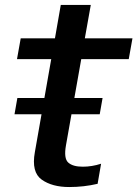

<svg xmlns="http://www.w3.org/2000/svg" viewBox="-20 -747 554 774"><path d="M38.5 -286.5H382L393.5 -352H50ZM259 7Q318 7 373.5 -6L387.5 -87Q350.5 -75 313.5 -75Q273.5 -75 255 -91.8Q236.5 -108.5 246 -161.5L307.5 -508.5H499L514 -592.5H322L346 -727H225L201.5 -592.5H63.5L48.5 -508.5H186.5L120.5 -133.5Q106 -53 148 -23Q190 7 259 7Z"/></svg>

Font: Anybody UltraCondensed Thin Medium
Style: Italic
Weight: 500
Italic angle: -10°
Version: Version 1.111